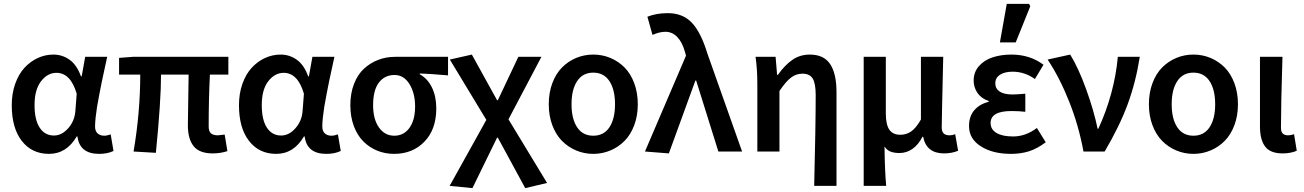

<svg xmlns="http://www.w3.org/2000/svg" viewBox="-20 -786 6765 996"><path d="M233.9 12.2Q145.5 12.2 93.3 -54.7Q41 -121.6 41 -240.2Q41 -300.8 58.8 -351.1Q76.7 -401.4 106.7 -434.1Q136.7 -466.8 175.5 -484.9Q214.4 -502.9 256.8 -502.9Q303.7 -502.9 341.3 -475.8Q378.9 -448.7 399.9 -390.1H403.8L421.9 -491.2H536.1Q533.2 -477.5 522.7 -429.7Q512.2 -381.8 507.8 -360.4Q503.4 -338.9 495.4 -297.4Q487.3 -255.9 483.4 -231.4Q479.5 -207 476.3 -178.2Q473.1 -149.4 473.1 -129.9Q473.1 -106 486.3 -94Q499.5 -82 521 -82Q534.7 -82 554.2 -88.9L568.8 -2.9Q537.6 12.2 494.1 12.2Q393.1 12.2 381.8 -78.1H377.9Q325.2 12.2 233.9 12.2ZM259.8 -83Q300.8 -83 334.2 -121.1Q367.7 -159.2 371.1 -211.9L377.9 -299.8Q346.2 -408.2 272.9 -408.2Q226.6 -408.2 192.9 -364.5Q159.2 -320.8 159.2 -241.2Q159.2 -164.6 185.8 -123.8Q212.4 -83 259.8 -83Z M1083.5 9.8Q1014.6 9.8 984.6 -27.6Q954.6 -64.9 954.6 -136.2Q954.6 -156.2 956.3 -254.4Q958 -352.5 958.5 -398.9H815.4Q815.4 -263.7 788.6 6.8L672.9 0Q707.5 -203.6 707.5 -398.9H597.7V-485.8L669.4 -491.2H1164.6V-398.9H1068.8Q1062.5 -271.5 1062.5 -129.9Q1062.5 -105 1074.2 -94.5Q1085.9 -84 1109.9 -84Q1115.2 -84 1145.5 -87.9L1159.7 -2Q1123.5 9.8 1083.5 9.8Z M1412.6 12.2Q1324.2 12.2 1272 -54.7Q1219.7 -121.6 1219.7 -240.2Q1219.7 -300.8 1237.5 -351.1Q1255.4 -401.4 1285.4 -434.1Q1315.4 -466.8 1354.2 -484.9Q1393.1 -502.9 1435.5 -502.9Q1482.4 -502.9 1520 -475.8Q1557.6 -448.7 1578.6 -390.1H1582.5L1600.6 -491.2H1714.8Q1711.9 -477.5 1701.4 -429.7Q1690.9 -381.8 1686.5 -360.4Q1682.1 -338.9 1674.1 -297.4Q1666 -255.9 1662.1 -231.4Q1658.2 -207 1655 -178.2Q1651.9 -149.4 1651.9 -129.9Q1651.9 -106 1665 -94Q1678.2 -82 1699.7 -82Q1713.4 -82 1732.9 -88.9L1747.6 -2.9Q1716.3 12.2 1672.9 12.2Q1571.8 12.2 1560.5 -78.1H1556.6Q1503.9 12.2 1412.6 12.2ZM1438.5 -83Q1479.5 -83 1512.9 -121.1Q1546.4 -159.2 1549.8 -211.9L1556.6 -299.8Q1524.9 -408.2 1451.7 -408.2Q1405.3 -408.2 1371.6 -364.5Q1337.9 -320.8 1337.9 -241.2Q1337.9 -164.6 1364.5 -123.8Q1391.1 -83 1438.5 -83Z M2024.4 12.2Q1977.5 12.2 1936.5 -4.6Q1895.5 -21.5 1864.5 -52.7Q1833.5 -84 1815.4 -132.3Q1797.4 -180.7 1797.4 -240.2Q1797.4 -302.2 1816.7 -351.3Q1835.9 -400.4 1868.7 -430.2Q1901.4 -460 1942.4 -475.6Q1983.4 -491.2 2029.3 -491.2H2304.2V-395Q2203.6 -403.8 2157.2 -404.8V-400.9Q2198.7 -377.9 2220.9 -331.8Q2243.2 -285.6 2243.2 -223.1Q2243.2 -114.7 2181.9 -51.3Q2120.6 12.2 2024.4 12.2ZM2133.3 -233.9Q2133.3 -302.2 2104.2 -349.6Q2075.2 -397 2026.4 -397Q1975.6 -397 1945.6 -357.7Q1915.5 -318.4 1915.5 -240.2Q1915.5 -167.5 1945.8 -124.8Q1976.1 -82 2025.4 -82Q2074.7 -82 2104 -122.6Q2133.3 -163.1 2133.3 -233.9Z M2430.7 189.9 2312.5 178.2 2502.9 -164.1 2313.5 -477.1 2427.7 -502.9 2558.6 -266.1H2562.5L2668.9 -491.2H2788.6L2617.7 -167L2817.9 163.1L2704.6 189.9L2562.5 -71.8H2558.6Z M2826.7 -245.1Q2826.7 -305.2 2845.2 -354.7Q2863.8 -404.3 2895.8 -436.3Q2927.7 -468.3 2969.2 -485.6Q3010.7 -502.9 3057.6 -502.9Q3104.5 -502.9 3146 -485.6Q3187.5 -468.3 3219.5 -436.3Q3251.5 -404.3 3270 -354.7Q3288.6 -305.2 3288.6 -245.1Q3288.6 -185.5 3270 -136.2Q3251.5 -86.9 3219.7 -54.9Q3188 -22.9 3146.2 -5.4Q3104.5 12.2 3057.6 12.2Q3010.7 12.2 2969 -5.4Q2927.2 -22.9 2895.5 -54.9Q2863.8 -86.9 2845.2 -136.2Q2826.7 -185.5 2826.7 -245.1ZM3170.4 -245.1Q3170.4 -321.3 3141.4 -365.2Q3112.3 -409.2 3057.6 -409.2Q3002.9 -409.2 2973.9 -365.2Q2944.8 -321.3 2944.8 -245.1Q2944.8 -169.4 2973.9 -125.7Q3002.9 -82 3057.6 -82Q3112.3 -82 3141.4 -125.7Q3170.4 -169.4 3170.4 -245.1Z M3449.7 9.8 3325.7 0 3538.6 -497.1 3533.7 -515.1Q3519.5 -566.9 3493.4 -594Q3467.3 -621.1 3431.6 -621.1Q3401.4 -621.1 3364.7 -605L3338.4 -699.2Q3384.3 -717.8 3444.3 -717.8Q3522 -717.8 3569.1 -668Q3616.2 -618.2 3649.4 -508.8L3829.6 0H3706.5L3591.3 -368.2H3587.4Z M4203.6 178.2Q4211.4 -136.2 4211.4 -293Q4211.4 -353.5 4195.8 -378.7Q4180.2 -403.8 4142.6 -403.8Q4109.9 -403.8 4083.3 -383.5Q4056.6 -363.3 4023.4 -314V0H3908.7V-348.1Q3908.7 -428.2 3899.4 -491.2H4003.4L4011.2 -397.9H4015.6Q4052.2 -449.7 4091.6 -476.3Q4130.9 -502.9 4180.7 -502.9Q4253.4 -502.9 4286.4 -453.6Q4319.3 -404.3 4319.3 -308.1V178.2Z M4460.4 178.2V-491.2H4575.2V-198.2Q4575.2 -140.1 4593.3 -113.5Q4611.3 -86.9 4650.4 -86.9Q4681.6 -86.9 4706.5 -104Q4731.4 -121.1 4757.3 -166V-491.2H4873Q4865.2 -163.1 4865.2 -124Q4865.2 -84 4905.3 -84Q4920.4 -84 4935.1 -89.8L4950.2 -3.9Q4917 9.8 4877.4 9.8Q4785.6 9.8 4769 -76.2H4765.1Q4743.7 -34.7 4713.1 -13.4Q4682.6 7.8 4646 7.8Q4619.1 7.8 4600.3 0.7Q4581.5 -6.3 4568.4 -25.9Q4569.8 99.6 4577.1 178.2Z M5224.6 12.2Q5129.4 12.2 5068.1 -26.9Q5006.8 -65.9 5006.8 -131.8Q5006.8 -183.1 5034.7 -214.8Q5062.5 -246.6 5108.9 -257.8V-262.2Q5070.3 -274.9 5050.5 -304Q5030.8 -333 5030.8 -368.2Q5030.8 -412.1 5058.6 -443.4Q5086.4 -474.6 5129.9 -488.8Q5173.3 -502.9 5227.1 -502.9Q5322.3 -502.9 5393.1 -450.2L5348.6 -376Q5295.4 -414.1 5232.9 -414.1Q5191.9 -414.1 5167.5 -398.2Q5143.1 -382.3 5143.1 -354Q5143.1 -326.2 5165.8 -311Q5188.5 -295.9 5232.9 -295.9Q5251 -295.9 5298.8 -299.8V-206.1Q5265.6 -210 5227.1 -210Q5118.7 -210 5118.7 -147.9Q5118.7 -114.7 5149.2 -96.4Q5179.7 -78.1 5235.8 -78.1Q5300.3 -78.1 5358.9 -122.1L5404.8 -47.9Q5359.9 -14.6 5317.9 -1.2Q5275.9 12.2 5224.6 12.2ZM5167 -565.9 5202.6 -766.1H5317.9L5324.7 -753.9L5249 -565.9Z M5600.6 0Q5576.2 -132.8 5526.9 -257.6Q5477.5 -382.3 5414.6 -477.1L5531.7 -502.9Q5574.7 -433.1 5614.7 -322.3Q5654.8 -211.4 5673.8 -118.2H5677.7Q5761.2 -300.3 5778.8 -491.2H5892.6Q5872.1 -360.4 5830.1 -246.1Q5788.1 -131.8 5710.4 0Z M5939.9 -245.1Q5939.9 -305.2 5958.5 -354.7Q5977.1 -404.3 6009 -436.3Q6041 -468.3 6082.5 -485.6Q6124 -502.9 6170.9 -502.9Q6217.8 -502.9 6259.3 -485.6Q6300.8 -468.3 6332.8 -436.3Q6364.7 -404.3 6383.3 -354.7Q6401.9 -305.2 6401.9 -245.1Q6401.9 -185.5 6383.3 -136.2Q6364.7 -86.9 6333 -54.9Q6301.3 -22.9 6259.5 -5.4Q6217.8 12.2 6170.9 12.2Q6124 12.2 6082.3 -5.4Q6040.5 -22.9 6008.8 -54.9Q5977.1 -86.9 5958.5 -136.2Q5939.9 -185.5 5939.9 -245.1ZM6283.7 -245.1Q6283.7 -321.3 6254.6 -365.2Q6225.6 -409.2 6170.9 -409.2Q6116.2 -409.2 6087.2 -365.2Q6058.1 -321.3 6058.1 -245.1Q6058.1 -169.4 6087.2 -125.7Q6116.2 -82 6170.9 -82Q6225.6 -82 6254.6 -125.7Q6283.7 -169.4 6283.7 -245.1Z M6633.8 9.8Q6569.8 9.8 6543 -25.6Q6516.1 -61 6516.1 -129.9V-491.2H6632.8Q6625 -245.1 6625 -124Q6625 -102.5 6634.3 -93.3Q6643.6 -84 6662.1 -84Q6676.3 -84 6692.9 -89.8L6707 -3.9Q6675.3 9.8 6633.8 9.8Z"/></svg>

Font: Source Sans 3 Semibold
Style: Regular
Weight: 600
Designer: Paul D. Hunt
Foundry: Adobe
Version: Version 3.052;hotconv 1.1.0;makeotfexe 2.6.0